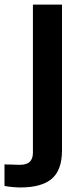

<svg xmlns="http://www.w3.org/2000/svg" viewBox="-100 -620 340 851"><path d="M-10.7 210.9C52.7 210.9 98.6 198.2 128.9 172.9C159.2 147.5 174.8 105.5 174.8 46.9V-599.6H45.9V56.6C45.9 75.2 41 88.9 31.2 97.7C21.5 106.4 7.8 110.4 -10.7 110.4C-20.5 110.4 -32.2 110.4 -46.9 109.4C-60.5 109.4 -71.3 109.4 -80.1 108.4V204.1C-69.3 206.1 -57.6 208 -44.9 209C-32.2 210 -21.5 210.9 -10.7 210.9Z"/></svg>

Font: Yellow Ladder Regular
Style: Regular
Weight: 400
Designer: Zima Creative
Version: Version 2.002